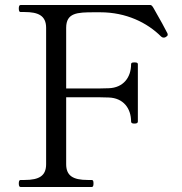

<svg xmlns="http://www.w3.org/2000/svg" viewBox="-20 -746 726 766"><path d="M648 -613C644 -622 614 -677 593 -713C588 -722 584 -726 580 -726H62C57 -726 55 -721 55 -712C55 -703 57 -698 62 -698H78C132 -698 164 -684 164 -635V-91C164 -45 137 -28 78 -28H62C57 -28 55 -23 55 -14C55 -5 57 0 62 0H346C352 0 353 -6 353 -15C353 -24 351 -28 346 -28H330C271 -28 244 -45 244 -91V-358H334C365 -358 395 -358 414 -357C472 -355 503 -314 503 -261C503 -255 508 -253 516 -253C525 -253 530 -255 530 -261V-490C530 -496 525 -497 516 -497C508 -497 503 -496 503 -490C503 -437 472 -396 414 -394C395 -393 365 -393 334 -393H244V-635C244 -695 288 -697 355 -697H380C483 -697 567 -656 623 -600C625 -598 629 -596 633 -596C635 -596 638 -596 641 -598C647 -602 649 -603 649 -608C649 -609 649 -611 648 -613Z"/></svg>

Font: Shippori Mincho OTF
Style: Regular
Weight: 400
Designer: FONTDASU
Foundry: FONTDASU / Google Inc. / but / Adobe
Version: Version 3.300;hotconv 1.0.109;makeotfexe 2.5.65596